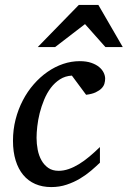

<svg xmlns="http://www.w3.org/2000/svg" viewBox="-20 -740 514 772"><path d="M402.8 -423.8Q402.8 -414.1 399.9 -403.8Q397 -393.6 388.4 -384.8Q379.9 -376 365 -368.9Q350.1 -361.8 326.2 -358.9L269 -436Q242.2 -434.6 221.2 -421.1Q200.2 -407.7 184.3 -386.7Q168.5 -365.7 157.5 -339.1Q146.5 -312.5 139.6 -285.2Q132.8 -257.8 129.9 -231.9Q127 -206.1 127 -186Q127 -161.6 131.6 -137.9Q136.2 -114.3 146.7 -95.5Q157.2 -76.7 174.1 -64.9Q190.9 -53.2 215.8 -53.2Q235.8 -53.2 256.3 -60.3Q276.9 -67.4 297.6 -80.1Q318.4 -92.8 339.4 -110.4Q360.4 -127.9 381.8 -148.9V-85.9Q366.2 -70.8 346.2 -53.7Q326.2 -36.6 301.8 -22Q277.3 -7.3 248.3 2.4Q219.2 12.2 186 12.2Q150.4 12.2 121.8 -0.2Q93.3 -12.7 73.5 -36.4Q53.7 -60.1 43 -94.7Q32.2 -129.4 32.2 -173.8Q32.2 -218.8 42.7 -259.8Q53.2 -300.8 71.8 -336.4Q90.3 -372.1 115.7 -401.1Q141.1 -430.2 170.9 -450.9Q200.7 -471.7 233.6 -482.9Q266.6 -494.1 300.8 -494.1Q327.6 -494.1 347.2 -487.3Q366.7 -480.5 378.9 -470.2Q391.1 -460 397 -447.5Q402.8 -435.1 402.8 -423.8ZM403.8 -550.8 321.8 -643.1 201.7 -550.8H131.8L296.9 -720.2H375.5L473.6 -550.8Z"/></svg>

Font: Charis SIL Afr
Style: Italic
Weight: 400
Italic angle: -11°
Foundry: SIL International
Version: Version 5.000